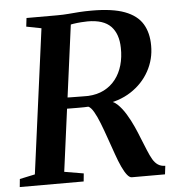

<svg xmlns="http://www.w3.org/2000/svg" viewBox="-57 -800 785 850"><g transform="rotate(-5 335.5 -375.0)"><path d="M-3.5 0 0 -35.5 68 -50 153.5 -692 87 -705 91.5 -743H227Q254.5 -743 277.8 -745Q301 -747 326 -748.8Q351 -750.5 382 -750.5Q474 -750.5 528.2 -730Q582.5 -709.5 606.5 -670Q630.5 -630.5 630.5 -573.5Q631 -513 602.2 -460.5Q573.5 -408 520.5 -373.5Q467.5 -339 394 -331.5L417.5 -344Q439.5 -344.5 459.5 -325.8Q479.5 -307 496.8 -278.5Q514 -250 527 -221Q540 -192 548 -171Q561.5 -138 571.5 -113.5Q581.5 -89 591.2 -72.2Q601 -55.5 614 -46.8Q627 -38 646.5 -37.5L642 0H494.5Q484.5 0 473.8 -13.5Q463 -27 451.8 -51.2Q440.5 -75.5 429 -108.5Q416 -145 403.2 -181.8Q390.5 -218.5 378.2 -249.8Q366 -281 353.8 -302Q341.5 -323 330 -328Q325.5 -327.5 312.5 -327.2Q299.5 -327 283 -327Q266.5 -327 250.5 -327.2Q234.5 -327.5 224 -327.5L230.5 -377Q239.5 -376.5 254.5 -376.2Q269.5 -376 285.8 -375.8Q302 -375.5 315.2 -375.5Q328.5 -375.5 333.5 -375.5Q373.5 -377.5 404.2 -393.2Q435 -409 455.8 -435.8Q476.5 -462.5 486.8 -498.2Q497 -534 496 -575Q495 -637.5 462.5 -671Q430 -704.5 359.5 -704.5Q349 -704.5 331 -703.2Q313 -702 295.2 -699.2Q277.5 -696.5 266.5 -692L288 -724.5L198.5 -50L284 -35.5L280.5 0Z"/></g></svg>

Font: Merriweather 60pt SemiBold
Style: Italic
Weight: 600
Italic angle: -7.8°
Version: Version 2.101